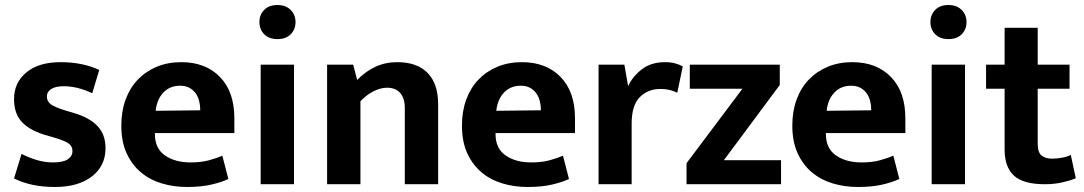

<svg xmlns="http://www.w3.org/2000/svg" viewBox="-20 -735 4324 766"><path d="M348 -363Q289 -391 234 -391Q202 -391 184.5 -380Q167 -369 167 -350Q167 -331 182.5 -319Q198 -307 245 -293L275 -284Q337 -266 369 -232Q401 -198 401 -144Q401 -73 346.5 -31Q292 11 199 11Q104 11 36 -23L66 -121Q95 -106 127 -96.5Q159 -87 192 -87Q232 -87 250.5 -99.5Q269 -112 269 -132Q269 -153 251 -164.5Q233 -176 183 -190L152 -199Q92 -219 64 -252Q36 -285 36 -340Q36 -405 85 -446Q134 -487 222 -487Q309 -487 376 -456Z M915 -204H598V-200Q598 -143 638 -115Q678 -87 741 -87Q781 -87 811.5 -95Q842 -103 867 -114L891 -21Q864 -8 823 1.5Q782 11 726 11Q672 11 624.5 -3.5Q577 -18 541.5 -48Q506 -78 485 -124Q464 -170 464 -234Q464 -291 481 -337.5Q498 -384 529.5 -417Q561 -450 605 -468.5Q649 -487 703 -487Q800 -487 857.5 -428Q915 -369 915 -263ZM779 -295Q779 -314 774.5 -332Q770 -350 760 -363.5Q750 -377 735 -385Q720 -393 698 -393Q658 -393 632 -366Q606 -339 601 -293Z M1020 0V-477H1153V0ZM1087 -579Q1053 -579 1034 -598.5Q1015 -618 1015 -647Q1015 -676 1034 -695.5Q1053 -715 1087 -715Q1120 -715 1139.5 -695.5Q1159 -676 1159 -647Q1159 -618 1140 -598.5Q1121 -579 1087 -579Z M1418 0H1285V-477H1389L1405 -416Q1438 -450 1477.5 -468.5Q1517 -487 1565 -487Q1644 -487 1686 -444Q1728 -401 1728 -319V0H1595V-305Q1595 -342 1577 -363.5Q1559 -385 1524 -385Q1498 -385 1469.5 -370.5Q1441 -356 1418 -331Z M2274 -204H1957V-200Q1957 -143 1997 -115Q2037 -87 2100 -87Q2140 -87 2170.5 -95Q2201 -103 2226 -114L2250 -21Q2223 -8 2182 1.5Q2141 11 2085 11Q2031 11 1983.5 -3.5Q1936 -18 1900.5 -48Q1865 -78 1844 -124Q1823 -170 1823 -234Q1823 -291 1840 -337.5Q1857 -384 1888.5 -417Q1920 -450 1964 -468.5Q2008 -487 2062 -487Q2159 -487 2216.5 -428Q2274 -369 2274 -263ZM2138 -295Q2138 -314 2133.5 -332Q2129 -350 2119 -363.5Q2109 -377 2094 -385Q2079 -393 2057 -393Q2017 -393 1991 -366Q1965 -339 1960 -293Z M2368 0V-477H2471L2486 -391Q2503 -429 2540 -458Q2577 -487 2633 -487Q2656 -487 2674 -482Q2692 -477 2704 -470L2682 -365Q2671 -371 2654 -375.5Q2637 -380 2614 -380Q2565 -380 2532.5 -347.5Q2500 -315 2500 -241V0Z M3091 -396 2868 -96H3096V0H2719V-84L2942 -381H2732V-477H3091Z M3592 -204H3275V-200Q3275 -143 3315 -115Q3355 -87 3418 -87Q3458 -87 3488.5 -95Q3519 -103 3544 -114L3568 -21Q3541 -8 3500 1.5Q3459 11 3403 11Q3349 11 3301.5 -3.5Q3254 -18 3218.5 -48Q3183 -78 3162 -124Q3141 -170 3141 -234Q3141 -291 3158 -337.5Q3175 -384 3206.5 -417Q3238 -450 3282 -468.5Q3326 -487 3380 -487Q3477 -487 3534.5 -428Q3592 -369 3592 -263ZM3456 -295Q3456 -314 3451.5 -332Q3447 -350 3437 -363.5Q3427 -377 3412 -385Q3397 -393 3375 -393Q3335 -393 3309 -366Q3283 -339 3278 -293Z M3697 0V-477H3830V0ZM3764 -579Q3730 -579 3711 -598.5Q3692 -618 3692 -647Q3692 -676 3711 -695.5Q3730 -715 3764 -715Q3797 -715 3816.5 -695.5Q3836 -676 3836 -647Q3836 -618 3817 -598.5Q3798 -579 3764 -579Z M4247 -381H4120V-161Q4120 -127 4135.5 -114.5Q4151 -102 4177 -102Q4197 -102 4218 -106Q4239 -110 4252 -117L4272 -24Q4255 -16 4221 -8Q4187 0 4149 0Q4062 0 4025 -34.5Q3988 -69 3988 -138V-381H3914V-477H3988V-624H4120V-477H4247Z"/></svg>

Font: Mukta Malar
Style: Bold
Weight: 700
Designer: Aadarsh Rajan, Girish Dalvi, Yashodeep Gholap
Foundry: Ek Type
Version: Version 2.538;PS 1.000;hotconv 16.6.51;makeotf.lib2.5.65220;